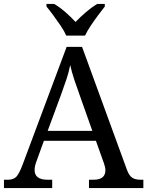

<svg xmlns="http://www.w3.org/2000/svg" viewBox="-20 -951 745 971"><path d="M0 0V-42H19Q48 -42 62.5 -57Q77 -72 95 -120L317 -714H395L621 -95Q632 -64 647.5 -53Q663 -42 692 -42H705V0H430V-42H453Q513 -42 513 -90Q513 -98 511 -107Q509 -116 505 -127L465 -239H202L164 -134Q155 -110 155 -91Q155 -42 221 -42H244V0ZM221 -289H447L385 -464Q369 -508 356 -547Q343 -586 335 -622Q328 -586 317 -553Q306 -520 289 -473ZM315 -771Q305 -794 287 -820.5Q269 -847 250 -873Q231 -899 215 -918V-931H254Q283 -914 311.5 -889Q340 -864 362 -840Q385 -864 414 -889Q443 -914 471 -931H510V-918Q495 -899 475.5 -873Q456 -847 438.5 -820.5Q421 -794 410 -771Z"/></svg>

Font: NotoSerif-Regular
Style: Regular
Weight: 400
Designer: Monotype Design Team
Foundry: Monotype Imaging Inc.
Version: Version 2.007; ttfautohint (v1.8) -l 8 -r 50 -G 200 -x 14 -D